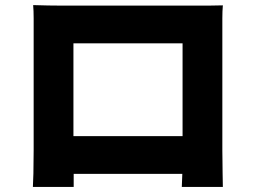

<svg xmlns="http://www.w3.org/2000/svg" viewBox="-20 -711 996 753"><path d="M109 22Q110 -5 111 -31Q111 -54 111.5 -78Q112 -102 112 -122V-587Q112 -610 112 -639.5Q112 -669 110 -691Q139 -690 169 -689.5Q199 -689 220 -689H753Q773 -689 799 -689Q825 -689 854 -690Q852 -667 852 -639Q852 -611 852 -587V-120Q852 -105 852.5 -81Q853 -57 853 -34Q853 -7 854 22H693L695 -29H269V22ZM696 -177V-541H268V-177Z"/></svg>

Font: Kinto Sans Black
Style: Regular
Weight: 900
Designer: Authors: Ryoko NISHIZUKA  (kana & ideographs); Paul D. Hunt (Latin, Greek & Cyrillic); Wenlong ZHANG  (bopomofo); Sandol
Foundry: Adobe Systems Incorporated, ookami Inc.
Version: Version 0.001